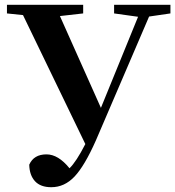

<svg xmlns="http://www.w3.org/2000/svg" viewBox="-20 -762 731 801"><path d="M691 -742V-706L602 -693L380 -176Q333 -70 291 -25.5Q249 19 194 19Q149 19 126 -6Q103 -31 102 -75Q121 -118 174 -118Q223 -118 270 -60Q298 -87 336 -161L76 -699L9 -706V-742H327V-706L230 -695L401 -312L556 -692L456 -706V-742Z"/></svg>

Font: Swei Spring CJKtc
Style: Bold
Weight: 700
Version: Version 1.021